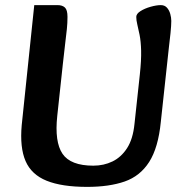

<svg xmlns="http://www.w3.org/2000/svg" viewBox="-20 -715 704 751"><path d="M321 16Q222 16 162.5 -8Q103 -32 80 -85Q57 -138 65 -226L114 -695H205Q224 -695 234 -685.5Q244 -676 244 -649Q244 -625 241.5 -601Q239 -577 235 -545Q231 -513 226 -466L204 -262Q193 -160 224.5 -113.5Q256 -67 345 -67Q386 -67 420 -83.5Q454 -100 477 -135.5Q500 -171 506 -230L527 -424Q533 -480 532 -517Q531 -554 526 -578.5Q521 -603 517 -619.5Q513 -636 513 -649Q513 -661 529.5 -671.5Q546 -682 569 -688.5Q592 -695 609 -695Q624 -695 633 -685Q642 -675 646 -660.5Q650 -646 650 -633Q650 -616 647 -586Q644 -556 640 -524L609 -238Q599 -137 563.5 -81.5Q528 -26 467.5 -5Q407 16 321 16Z"/></svg>

Font: Alkatra Medium
Style: Regular
Weight: 500
Designer: Suman Bhandary
Version: Version 1.100;gftools[0.9.22]